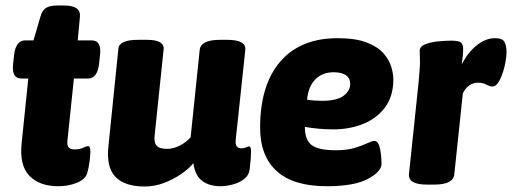

<svg xmlns="http://www.w3.org/2000/svg" viewBox="-20 -670 1864 699"><path d="M192 8Q124 8 87 -30Q50 -68 59 -151L83 -384H58Q21 -384 28 -440L31 -468Q37 -523 72 -523H102L128 -612Q134 -633 148 -641.5Q162 -650 189 -650H211Q245 -650 259 -639.5Q273 -629 271 -609L263 -523H314Q351 -523 344 -468L341 -440Q335 -384 300 -384H249L226 -163Q223 -142 229.5 -134Q236 -126 252 -126Q270 -126 282 -132Q294 -138 301 -138Q309 -138 309 -119Q309 -105 306 -81.5Q303 -58 297 -38Q289 -16 258.5 -4Q228 8 192 8Z M506 9Q434 9 400 -26.5Q366 -62 375 -140L411 -493Q414 -525 483 -525H515Q548 -525 562.5 -516Q577 -507 576 -493L543 -177Q540 -152 550 -140Q560 -128 588 -128Q612 -128 635.5 -140.5Q659 -153 674 -170L707 -488Q711 -525 781 -525H807Q877 -525 873 -488L838 -159Q835 -130 860 -130Q869 -130 876 -133.5Q883 -137 887 -137Q894 -137 894 -118Q894 -110 893 -94.5Q892 -79 889 -54Q886 -31 868 -17.5Q850 -4 826 2Q802 8 782 8Q742 8 716 -11.5Q690 -31 684 -76Q667 -55 639 -36Q611 -17 577 -4Q543 9 506 9Z M1170 8Q1048 8 987.5 -47Q927 -102 927 -205Q927 -361 1000.5 -446Q1074 -531 1209 -531Q1274 -531 1314.5 -515.5Q1355 -500 1376 -476Q1397 -452 1404.5 -426.5Q1412 -401 1412 -381Q1412 -320 1382 -279.5Q1352 -239 1302.5 -219Q1253 -199 1194 -199Q1165 -199 1139 -201.5Q1113 -204 1090 -208Q1090 -160 1115 -141.5Q1140 -123 1203 -123Q1243 -123 1271 -131.5Q1299 -140 1317 -148.5Q1335 -157 1343 -157Q1354 -157 1359.5 -142Q1365 -127 1367 -107.5Q1369 -88 1369 -74Q1369 -45 1319 -18.5Q1269 8 1170 8ZM1152 -303Q1207 -303 1231 -321.5Q1255 -340 1255 -364Q1255 -386 1239 -396.5Q1223 -407 1195 -407Q1153 -407 1127.5 -380.5Q1102 -354 1098 -307Q1110 -305 1124.5 -304Q1139 -303 1152 -303Z M1534 2Q1465 2 1469 -37L1504 -371Q1506 -392 1507.5 -413Q1509 -434 1509 -446Q1509 -460 1508.5 -468Q1508 -476 1508 -485Q1508 -501 1528.5 -509Q1549 -517 1576 -519.5Q1603 -522 1623 -522Q1644 -522 1654.5 -517.5Q1665 -513 1666 -494.5Q1667 -476 1661 -435Q1683 -479 1715.5 -505Q1748 -531 1782 -531Q1810 -531 1817 -516.5Q1824 -502 1824 -483Q1824 -458 1817 -428.5Q1810 -399 1798.5 -377Q1787 -355 1773 -355Q1763 -355 1750.5 -362Q1738 -369 1721 -369Q1684 -369 1665 -330L1634 -36Q1631 2 1561 2Z"/></svg>

Font: Asap ExtraBold
Style: Italic
Weight: 800
Italic angle: -6°
Designer: Pablo Cosgaya
Foundry: Omnibus-Type
Version: Version 3.001; ttfautohint (v1.8.4.7-5d5b)